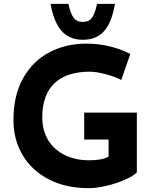

<svg xmlns="http://www.w3.org/2000/svg" viewBox="-20 -971 802 999"><path d="M440 8Q323 8 234.5 -37.5Q146 -83 98 -163.5Q50 -244 50 -347Q50 -476 101 -565.5Q152 -655 238 -699.5Q324 -744 428 -744Q495 -744 554 -729Q613 -714 658 -690L611 -555Q582 -571 531.5 -584.5Q481 -598 447 -598Q327 -598 263.5 -538Q200 -478 200 -360Q200 -292 231 -241.5Q262 -191 317.5 -164Q373 -137 444 -137Q512 -137 545 -156V-245H418V-385H692V-74Q675 -56 631.5 -36.5Q588 -17 535.5 -4.5Q483 8 440 8ZM243 -951H336Q346 -903 362 -880Q378 -857 411 -857Q444 -857 459.5 -880Q475 -903 485 -951H578Q562 -854 521.5 -809Q481 -764 411 -764Q341 -764 300.5 -810Q260 -856 243 -951Z"/></svg>

Font: Josefin Sans
Style: Bold
Weight: 700
Designer: Santiago Orozco
Foundry: Typemade
Version: Version 2.000